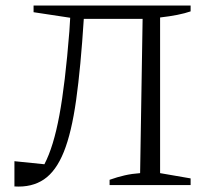

<svg xmlns="http://www.w3.org/2000/svg" viewBox="-20 -667 750 692"><path d="M32 5V-86L140 -75Q173 -138 194 -251.5Q215 -365 230 -554L233 -603L101 -623V-647H667V-626Q627 -612 557 -604V-43L667 -24V0H375V-19Q403 -29 429.5 -35Q456 -41 485 -43L494 -599H282Q271 -425 254.5 -307Q238 -189 210 -119.5Q182 -50 138.5 -20.5Q95 9 32 5Z"/></svg>

Font: Piazzolla SC Light
Style: Regular
Weight: 300
Designer: Juan Pablo del Peral
Foundry: Huerta Tipografica
Version: Version 1.330